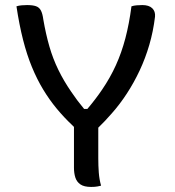

<svg xmlns="http://www.w3.org/2000/svg" viewBox="-20 -729 690 758"><path d="M379 4Q371 6 365.5 7Q360 8 354 8.5Q348 9 340 9Q312 9 297.5 -1Q283 -11 277.5 -28Q272 -45 272 -67V-228Q269 -231 266 -234Q233 -265 204 -300Q175 -335 150.5 -375.5Q126 -416 106 -464.5Q86 -513 71 -572Q56 -631 45 -704Q54 -707 65 -708Q76 -709 87 -709Q109 -709 122 -704.5Q135 -700 141.5 -687.5Q148 -675 151 -652Q161 -594 175 -545.5Q189 -497 210.5 -453Q232 -409 261 -367Q283 -334 312 -299H325Q358 -338 383 -375Q415 -422 437.5 -471.5Q460 -521 475 -578Q490 -635 499 -704Q508 -707 519 -708Q530 -709 542 -709Q568 -709 581 -696.5Q594 -684 592 -663Q585 -605 569.5 -552Q554 -499 531.5 -451Q509 -403 481 -360Q453 -317 421 -281Q395 -251 368 -225V-104Q368 -75 370 -48Q372 -21 379 4Z"/></svg>

Font: Code D Ace
Style: Regular
Weight: 400
Version: Version 1.085; ttfautohint (v1.8.4.7-5d5b);Nerd Fonts 3.0.2